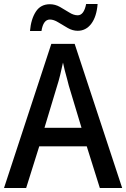

<svg xmlns="http://www.w3.org/2000/svg" viewBox="-20 -934 627 954"><path d="M476 0 411 -207H175L110 0H0L235 -716H351L587 0ZM322 -508Q319 -522 313 -543Q307 -564 301.5 -585.5Q296 -607 293 -623Q287 -594 279 -561.5Q271 -529 264 -508L201 -299H385ZM465 -914Q460 -851 433.5 -816Q407 -781 366 -781Q341 -781 316.5 -795Q292 -809 269.5 -823Q247 -837 228 -837Q195 -837 186 -780H129Q134 -839 158 -876Q182 -913 228 -913Q254 -913 278 -899.5Q302 -886 324 -872Q346 -858 366 -858Q397 -858 408 -914Z"/></svg>

Font: Noto Sans Thai SemCond Med
Style: Regular
Weight: 500
Width: 4
Designer: Monotype Design Team
Foundry: Monotype Imaging Inc.
Version: Version 2.002; ttfautohint (v1.8.4.7-5d5b)